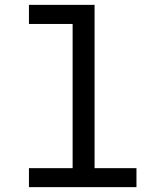

<svg xmlns="http://www.w3.org/2000/svg" viewBox="-20 -770 640 790"><path d="M99.1 -750H369.1V-78.1H541.5V0H99.1V-78.1H278.8V-671.4H99.1Z"/></svg>

Font: Roboto Mono
Style: Regular
Weight: 400
Designer: Google
Version: Version 2.000985; 2015; ttfautohint (v1.3)